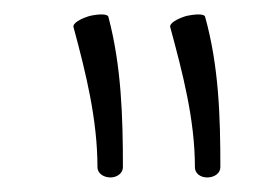

<svg xmlns="http://www.w3.org/2000/svg" viewBox="-20 -930 363 264"><path d="M81 -893C98 -830 114 -766 114 -700C114 -692 122 -686 132 -686C141 -686 149 -692 149 -700C149 -769 147 -839 129 -907C128 -911 116 -911 103 -908C90 -904 80 -898 81 -893ZM214 -893C231 -830 248 -766 248 -700C248 -692 255 -686 265 -686C275 -686 283 -692 283 -700C283 -769 281 -839 262 -907C261 -911 250 -911 236 -908C223 -904 213 -898 214 -893Z"/></svg>

Font: Nupuram Thin
Style: Regular
Weight: 100
Designer: Santhosh Thottingal (santhosh.thottingal@gmail.com)
Foundry: SMC
Version: Version 1.000